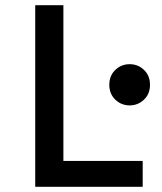

<svg xmlns="http://www.w3.org/2000/svg" viewBox="-20 -716 620 736"><path d="M115 -696H223V-99H527V0H115ZM399 -391Q399 -426 422 -448Q445 -470 477 -470Q509 -470 532 -448Q555 -426 555 -391Q555 -356 532 -334Q509 -312 477 -312Q445 -312 422 -334Q399 -356 399 -391Z"/></svg>

Font: Amiko SemiBold
Style: Regular
Weight: 600
Designer: Pablo Impallari, Rodrigo Fuenzalida, Andres Torresi
Foundry: Impallari Type
Version: Version 1.001; ttfautohint (v1.3)